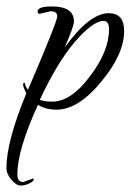

<svg xmlns="http://www.w3.org/2000/svg" viewBox="-45 -340 406 597"><path d="M19 237Q6 237 -9.5 219Q-25 201 -25 182Q-25 100 37 -50Q27 -69 27 -76Q27 -83 30 -83L32 -82Q35 -68 42 -61Q133 -273 133 -289Q133 -305 112 -305L78 -297Q72 -297 72 -304Q72 -320 116 -320Q185 -320 185 -273Q185 -259 156 -192Q233 -299 293 -299Q341 -299 341 -244Q341 -171 269 -85Q198 1 131 1Q97 1 73 -14Q9 126 9 202Q9 226 27 226L58 215Q60 215 60 217Q60 224 46 230.5Q32 237 19 237ZM117 -24Q176 -24 234 -102Q294 -180 294 -249Q294 -275 277 -275Q244 -275 187 -209Q132 -144 79 -30V-29Q86 -27 95 -25.5Q104 -24 117 -24Z"/></svg>

Font: Qwigley
Style: Regular
Weight: 400
Designer: Robert E. Leuschke
Foundry: Robert E. Leuschke
Version: Version 1.010; ttfautohint (v1.8.3)